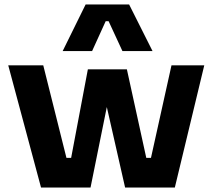

<svg xmlns="http://www.w3.org/2000/svg" viewBox="-20 -841 962 861"><path d="M17 -548H174L278 -133H299L374 -530H549L636 -133H657L749 -548H896L764 0H541L459 -361L386 0H164ZM364 -821H559L664 -612H529L467 -746H454L393 -612H261Z"/></svg>

Font: Sora-SIA
Style: Bold
Weight: 700
Designer: Jonathan Barnbrook, Julián Moncada
Foundry: Barnbrook Fonts
Version: Version 2.000